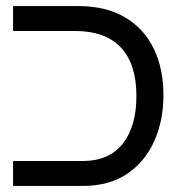

<svg xmlns="http://www.w3.org/2000/svg" viewBox="-20 -612 601 632"><path d="M23 0V-82H252Q339 -82 384 -139Q429 -196 429 -296Q429 -401 378 -455.5Q327 -510 227 -510H23V-592H237Q329 -592 391.5 -555Q454 -518 486 -452Q518 -386 518 -299Q518 -215 487.5 -147Q457 -79 398 -39.5Q339 0 252 0Z"/></svg>

Font: Noto Sans Hebrew Condensed
Style: Regular
Weight: 400
Width: 3
Designer: Monotype Design Team
Foundry: Monotype Imaging Inc.
Version: Version 2.004; ttfautohint (v1.8.4.7-5d5b)